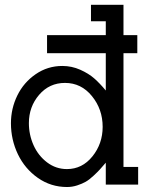

<svg xmlns="http://www.w3.org/2000/svg" viewBox="-20 -749 629 779"><path d="M251.5 -63Q313.5 -63 355 -114.5Q396.5 -166 396.5 -234.4Q396.5 -305.7 353 -359.1Q309.6 -412.6 243.7 -412.6Q180.2 -412.6 138.7 -364.3Q97.2 -315.9 97.2 -249.5Q97.2 -202.1 116.2 -159.7Q135.3 -117.2 171.1 -90.1Q207 -63 251.5 -63ZM24.4 -249Q24.4 -308.6 50.3 -361.6Q76.2 -414.6 124.8 -448Q173.3 -481.4 232.9 -481.4Q271 -481.4 305.4 -466.1Q339.8 -450.7 362.3 -430.9Q384.8 -411.1 409.2 -381.8V-533.2H170.9V-606.4H409.2V-662.6H349.1V-729.5H481V-606.4H537.1V-533.2H481V-71.8H540.5V0H409.2V-88.9Q393.1 -70.3 384.8 -61Q376.5 -51.8 359.1 -35.6Q341.8 -19.5 327.6 -11.5Q313.5 -3.4 293.2 3.2Q272.9 9.8 252 9.8Q186.5 9.8 133.8 -27.1Q81.1 -64 52.7 -123Q24.4 -182.1 24.4 -249Z"/></svg>

Font: Eligible
Style: Regular
Weight: 500
Version: Version 1.1